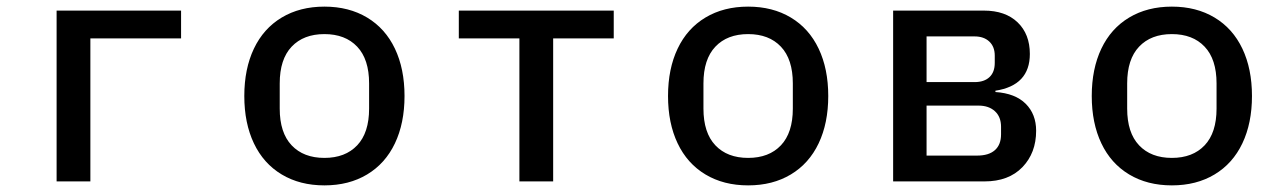

<svg xmlns="http://www.w3.org/2000/svg" viewBox="-20 -548 3880 580"><path d="M151 -516H527V-432H253V0H151Z M718 -258Q718 -340 747 -401Q776 -462 831 -495Q886 -528 960 -528Q1034 -528 1089 -495Q1144 -462 1173 -401Q1202 -340 1202 -258Q1202 -176 1173 -115Q1144 -54 1089 -21Q1034 12 960 12Q886 12 831 -21Q776 -54 747 -115Q718 -176 718 -258ZM960 -71Q1023 -71 1059 -109Q1095 -147 1095 -220V-296Q1095 -369 1059 -407Q1023 -445 960 -445Q897 -445 861 -407Q825 -369 825 -296V-220Q825 -147 861 -109Q897 -71 960 -71Z M1549 -432H1366V-516H1834V-432H1651V0H1549Z M1998 -258Q1998 -340 2027 -401Q2056 -462 2111 -495Q2166 -528 2240 -528Q2314 -528 2369 -495Q2424 -462 2453 -401Q2482 -340 2482 -258Q2482 -176 2453 -115Q2424 -54 2369 -21Q2314 12 2240 12Q2166 12 2111 -21Q2056 -54 2027 -115Q1998 -176 1998 -258ZM2240 -71Q2303 -71 2339 -109Q2375 -147 2375 -220V-296Q2375 -369 2339 -407Q2303 -445 2240 -445Q2177 -445 2141 -407Q2105 -369 2105 -296V-220Q2105 -147 2141 -109Q2177 -71 2240 -71Z M2678 -516H2952Q3017 -516 3054 -480.5Q3091 -445 3091 -385Q3091 -290 2987 -274V-270Q3047 -266 3078.5 -234.5Q3110 -203 3110 -153Q3110 -86 3068.5 -43Q3027 0 2954 0H2678ZM2932 -78Q2967 -78 2985.5 -94.5Q3004 -111 3004 -142V-165Q3004 -195 2985.5 -212Q2967 -229 2936 -229H2779V-78ZM2924 -300Q2953 -300 2969 -315Q2985 -330 2985 -358V-380Q2985 -407 2968.5 -422.5Q2952 -438 2924 -438H2779V-300Z M3278 -258Q3278 -340 3307 -401Q3336 -462 3391 -495Q3446 -528 3520 -528Q3594 -528 3649 -495Q3704 -462 3733 -401Q3762 -340 3762 -258Q3762 -176 3733 -115Q3704 -54 3649 -21Q3594 12 3520 12Q3446 12 3391 -21Q3336 -54 3307 -115Q3278 -176 3278 -258ZM3520 -71Q3583 -71 3619 -109Q3655 -147 3655 -220V-296Q3655 -369 3619 -407Q3583 -445 3520 -445Q3457 -445 3421 -407Q3385 -369 3385 -296V-220Q3385 -147 3421 -109Q3457 -71 3520 -71Z"/></svg>

Font: Writer Medium
Style: Regular
Weight: 500
Monospace: yes
Designer: Mike Abbink, Paul van der Laan, Pieter van Rosmalen
Foundry: Bold Monday
Version: Version 2.001 2020